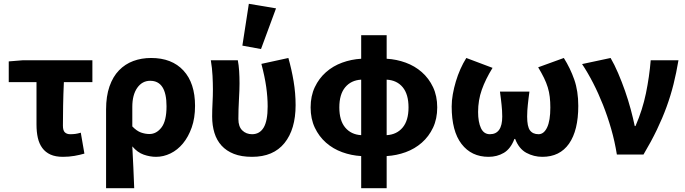

<svg xmlns="http://www.w3.org/2000/svg" viewBox="-20 -813 3606 1010"><path d="M311 12Q272 12 245.5 0Q219 -12 202.5 -34.5Q186 -57 179 -88Q172 -119 172 -158V-381H26V-490L100 -496H466V-381H316Q313 -316 312 -256.5Q311 -197 311 -152Q311 -126 321.5 -116.5Q332 -107 349 -107Q363 -107 375.5 -108.5Q388 -110 405 -115L424 -5Q400 2 371.5 7Q343 12 311 12Z M538 177V-237Q538 -307 556 -358.5Q574 -410 606 -443Q638 -476 681 -492Q724 -508 775 -508Q884 -508 945 -442Q1006 -376 1006 -256Q1006 -192 988.5 -142.5Q971 -93 942.5 -58.5Q914 -24 877 -6Q840 12 801 12Q769 12 736 0.5Q703 -11 676 -43Q679 14 681.5 68Q684 122 686 177ZM766 -108Q803 -108 829.5 -142.5Q856 -177 856 -254Q856 -388 770 -388Q728 -388 702 -351Q676 -314 676 -251V-148Q699 -124 721.5 -116Q744 -108 766 -108Z M1306 12Q1250 12 1210.5 -3.5Q1171 -19 1145.5 -47Q1120 -75 1108 -114Q1096 -153 1096 -200Q1096 -235 1098 -271.5Q1100 -308 1100 -344Q1100 -373 1098 -414Q1096 -455 1089 -496H1231Q1236 -470 1238 -439.5Q1240 -409 1240 -374Q1240 -342 1237 -289.5Q1234 -237 1234 -187Q1234 -147 1254.5 -127Q1275 -107 1306 -107Q1346 -107 1367 -142Q1388 -177 1388 -253Q1388 -301 1380.5 -355Q1373 -409 1355 -477L1497 -508Q1514 -448 1524.5 -385.5Q1535 -323 1535 -260Q1535 -133 1476.5 -60.5Q1418 12 1306 12ZM1255 -573 1289 -793 1432 -769 1353 -555Z M1765 -248Q1765 -179 1796 -142Q1827 -105 1880 -102V-394Q1827 -391 1796 -354Q1765 -317 1765 -248ZM2129 -248Q2129 -317 2098.5 -354Q2068 -391 2014 -394V-102Q2067 -105 2098 -142Q2129 -179 2129 -248ZM1880 177V8Q1828 5 1780 -12.5Q1732 -30 1695 -62.5Q1658 -95 1636 -141.5Q1614 -188 1614 -248Q1614 -308 1636 -354.5Q1658 -401 1695 -433.5Q1732 -466 1780 -483.5Q1828 -501 1880 -504V-628H2014V-504Q2066 -501 2114 -483.5Q2162 -466 2199 -433.5Q2236 -401 2258 -354.5Q2280 -308 2280 -248Q2280 -188 2258 -141.5Q2236 -95 2199 -62.5Q2162 -30 2114 -12.5Q2066 5 2014 8V177Z M2550 12Q2460 12 2408 -55.5Q2356 -123 2356 -253Q2356 -284 2362 -317.5Q2368 -351 2378 -384.5Q2388 -418 2402 -449.5Q2416 -481 2433 -508L2571 -456Q2534 -396 2514.5 -341Q2495 -286 2495 -224Q2495 -171 2510 -139Q2525 -107 2557 -107Q2622 -107 2622 -200Q2622 -217 2621 -231.5Q2620 -246 2618.5 -261Q2617 -276 2615 -292.5Q2613 -309 2610 -331H2765Q2762 -309 2760 -292.5Q2758 -276 2756.5 -261Q2755 -246 2754 -231.5Q2753 -217 2753 -200Q2753 -147 2768 -127Q2783 -107 2813 -107Q2841 -107 2858 -142.5Q2875 -178 2875 -247Q2875 -277 2872 -303Q2869 -329 2861.5 -353.5Q2854 -378 2841.5 -403.5Q2829 -429 2811 -459L2946 -508Q2980 -454 3001 -394Q3022 -334 3022 -256Q3022 -127 2973.5 -57.5Q2925 12 2833 12Q2788 12 2749 -9Q2710 -30 2690 -82H2686Q2666 -30 2630.5 -9Q2595 12 2550 12Z M3225 0Q3214 -69 3195 -135Q3176 -201 3152 -261.5Q3128 -322 3100 -376.5Q3072 -431 3042 -476L3192 -508Q3212 -474 3231.5 -428.5Q3251 -383 3268 -334.5Q3285 -286 3298 -237.5Q3311 -189 3319 -150H3323Q3360 -235 3378 -322.5Q3396 -410 3403 -496H3549Q3538 -430 3523 -370Q3508 -310 3486.5 -251Q3465 -192 3435.5 -130.5Q3406 -69 3365 0Z"/></svg>

Font: Font
Style: ¶
Weight: 700
Designer: Paul D. Hunt
Foundry: Adobe Systems Incorporated
Version: Version 3.000